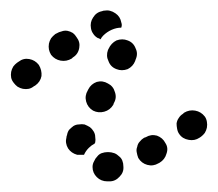

<svg xmlns="http://www.w3.org/2000/svg" viewBox="-48 -311 409 361"><path d="M177 21Q185 13 184 2Q184 -4 182 -9Q180 -14 176 -17Q172 -21 167 -23Q161 -25 156 -25Q156 -25 155 -25H154Q149 -25 143 -23Q138 -21 135 -17Q131 -13 129 -8Q126 -3 126 3Q126 14 134 22Q142 30 154 30H155Q157 30 158 30Q169 30 177 21ZM263 -42Q258 -52 247 -56Q236 -59 226 -53L223 -52Q218 -49 215 -45Q211 -41 210 -35Q208 -30 209 -25Q210 -19 212 -14Q218 -4 229 -1Q240 2 250 -4L252 -5Q262 -11 265 -22Q269 -33 263 -42ZM77 -53Q77 -55 78 -57Q79 -63 82 -67Q86 -71 90 -74Q95 -77 100 -77Q106 -78 111 -77Q116 -75 121 -72Q125 -69 128 -64Q131 -59 131 -54Q132 -48 131 -43Q130 -42 130 -41Q124 -38 119 -33Q113 -27 110 -20Q107 -20 103 -20Q100 -20 97 -20Q86 -23 80 -32Q74 -42 77 -53ZM341 -71Q342 -77 341 -82Q340 -88 337 -92Q330 -101 319 -103Q308 -105 298 -99L296 -97Q291 -94 288 -89Q285 -85 284 -79Q284 -74 285 -69Q286 -63 289 -59Q295 -50 307 -48Q318 -46 327 -52L330 -54Q334 -57 337 -61Q340 -66 341 -71ZM127 -103Q137 -98 148 -101Q159 -104 165 -114L166 -117Q172 -127 168 -138Q165 -149 155 -154Q145 -160 134 -157Q123 -153 118 -143L117 -141Q111 -131 114 -120Q117 -109 127 -103ZM25 -189Q18 -198 7 -200Q-4 -202 -13 -195L-16 -193Q-20 -190 -23 -186Q-26 -181 -27 -176Q-28 -170 -27 -165Q-26 -160 -22 -155Q-19 -151 -15 -148Q-10 -145 -5 -144Q1 -143 6 -144Q11 -145 16 -149L18 -150Q28 -157 30 -168Q31 -179 25 -189ZM171 -181Q181 -177 192 -181Q202 -186 206 -196L207 -199Q212 -210 207 -220Q203 -231 192 -235Q182 -239 171 -235Q161 -230 156 -219L155 -217Q151 -206 156 -196Q160 -185 171 -181ZM96 -241Q93 -246 89 -249Q84 -252 79 -253Q73 -254 68 -252Q63 -251 58 -248L56 -247Q51 -243 48 -239Q45 -234 44 -229Q43 -223 44 -218Q45 -213 48 -208Q55 -199 66 -197Q77 -195 87 -201L89 -203Q99 -209 101 -221Q103 -232 96 -241ZM123 -258Q121 -269 127 -278Q133 -288 144 -290Q146 -291 148 -291Q159 -293 169 -286Q178 -280 180 -269Q181 -266 181 -264Q181 -262 180 -259Q171 -259 162 -255Q153 -251 146 -244Q143 -241 141 -237Q139 -238 138 -239Q136 -239 135 -240Q130 -243 127 -248Q124 -252 123 -258Z"/></svg>

Font: FRB American Cursive Guidelines Dotted Ultra
Style: Bold Italic
Weight: 1000
Italic angle: -25°
Version: Version 2.0;Modular Font Editor K font №1